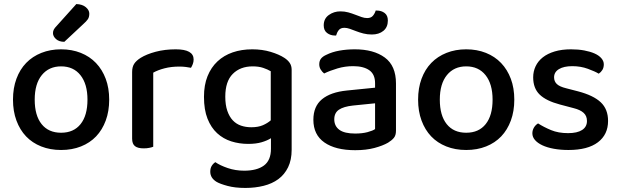

<svg xmlns="http://www.w3.org/2000/svg" viewBox="-20 -725 3057 946"><path d="M518 -234Q518 -177 501 -131Q484 -85 453.5 -53Q423 -21 379 -3.5Q335 14 281 14Q227 14 183 -3.5Q139 -21 108.5 -53Q78 -85 61 -131Q44 -177 44 -234Q44 -291 61 -337Q78 -383 109 -415Q140 -447 184 -464.5Q228 -482 281 -482Q334 -482 378 -464.5Q422 -447 453 -414.5Q484 -382 501 -336.5Q518 -291 518 -234ZM281 -398Q221 -398 186 -355Q151 -312 151 -234Q151 -156 185 -113.5Q219 -71 281 -71Q343 -71 377 -113.5Q411 -156 411 -234Q411 -311 376.5 -354.5Q342 -398 281 -398ZM356 -705Q386 -704 403 -689.5Q420 -675 420 -658Q420 -641 413 -630.5Q406 -620 389 -605L297 -519Q271 -519 256 -532.5Q241 -546 241 -562Q241 -572 245.5 -580Q250 -588 258 -596Z M735 -2Q728 1 715.5 3.5Q703 6 688 6Q659 6 645 -5Q631 -16 631 -42V-370Q631 -395 641 -410.5Q651 -426 673 -440Q702 -458 747 -470Q792 -482 846 -482Q934 -482 934 -432Q934 -420 930 -409.5Q926 -399 921 -391Q911 -393 896 -395Q881 -397 864 -397Q824 -397 791 -388.5Q758 -380 735 -367Z M1315 -44Q1296 -32 1268.5 -24Q1241 -16 1203 -16Q1159 -16 1119.5 -28.5Q1080 -41 1050 -68.5Q1020 -96 1002.5 -140Q985 -184 985 -248Q985 -306 1002.5 -349.5Q1020 -393 1051.5 -422.5Q1083 -452 1126.5 -467Q1170 -482 1223 -482Q1272 -482 1313.5 -469.5Q1355 -457 1381 -440Q1398 -429 1407.5 -415Q1417 -401 1417 -381V13Q1417 63 1399.5 99Q1382 135 1351.5 157.5Q1321 180 1279 190.5Q1237 201 1189 201Q1138 201 1101 191Q1064 181 1047 171Q1016 152 1016 121Q1016 104 1023 92.5Q1030 81 1041 74Q1064 90 1102 103Q1140 116 1183 116Q1246 116 1280.5 90.5Q1315 65 1315 8ZM1218 -98Q1252 -98 1275 -108Q1298 -118 1314 -132V-374Q1299 -383 1277 -390.5Q1255 -398 1225 -398Q1164 -398 1127 -361Q1090 -324 1090 -249Q1090 -208 1100 -179Q1110 -150 1127 -132Q1144 -114 1167.5 -106Q1191 -98 1218 -98Z M1730 -67Q1765 -67 1791 -74Q1817 -81 1828 -89V-216L1719 -205Q1673 -200 1650 -184.5Q1627 -169 1627 -137Q1627 -104 1652 -85.5Q1677 -67 1730 -67ZM1728 -482Q1821 -482 1876 -441.5Q1931 -401 1931 -314V-81Q1931 -58 1920.5 -45.5Q1910 -33 1892 -22Q1866 -7 1825 4Q1784 15 1730 15Q1633 15 1578.5 -23Q1524 -61 1524 -135Q1524 -201 1566.5 -236Q1609 -271 1689 -279L1828 -293V-315Q1828 -359 1799.5 -379Q1771 -399 1720 -399Q1680 -399 1643 -388Q1606 -377 1577 -363Q1567 -371 1560 -382.5Q1553 -394 1553 -408Q1553 -425 1561.5 -436Q1570 -447 1588 -455Q1616 -469 1652 -475.5Q1688 -482 1728 -482ZM1657 -669Q1678 -669 1696 -664Q1714 -659 1730.5 -652.5Q1747 -646 1761.5 -641Q1776 -636 1789 -636Q1808 -636 1817.5 -647.5Q1827 -659 1831 -673H1837Q1859 -673 1875 -661Q1891 -649 1891 -624Q1891 -591 1869 -573Q1847 -555 1812 -555Q1790 -555 1770.5 -560Q1751 -565 1734.5 -571.5Q1718 -578 1703.5 -583Q1689 -588 1677 -588Q1658 -588 1649 -576.5Q1640 -565 1636 -550H1630Q1608 -550 1591.5 -562.5Q1575 -575 1575 -600Q1575 -633 1600 -651Q1625 -669 1657 -669Z M2514 -234Q2514 -177 2497 -131Q2480 -85 2449.5 -53Q2419 -21 2375 -3.5Q2331 14 2277 14Q2223 14 2179 -3.5Q2135 -21 2104.5 -53Q2074 -85 2057 -131Q2040 -177 2040 -234Q2040 -291 2057 -337Q2074 -383 2105 -415Q2136 -447 2180 -464.5Q2224 -482 2277 -482Q2330 -482 2374 -464.5Q2418 -447 2449 -414.5Q2480 -382 2497 -336.5Q2514 -291 2514 -234ZM2277 -398Q2217 -398 2182 -355Q2147 -312 2147 -234Q2147 -156 2181 -113.5Q2215 -71 2277 -71Q2339 -71 2373 -113.5Q2407 -156 2407 -234Q2407 -311 2372.5 -354.5Q2338 -398 2277 -398Z M2976 -129Q2976 -62 2926 -24Q2876 14 2781 14Q2742 14 2709 8Q2676 2 2652.5 -9Q2629 -20 2616 -35Q2603 -50 2603 -68Q2603 -83 2610.5 -96Q2618 -109 2631 -117Q2659 -99 2695 -84Q2731 -69 2779 -69Q2824 -69 2848 -84.5Q2872 -100 2872 -129Q2872 -154 2855.5 -169Q2839 -184 2807 -192L2739 -210Q2671 -228 2639 -259Q2607 -290 2607 -344Q2607 -373 2619 -398.5Q2631 -424 2654.5 -442.5Q2678 -461 2713 -471.5Q2748 -482 2793 -482Q2829 -482 2858.5 -476.5Q2888 -471 2909.5 -461.5Q2931 -452 2943 -438Q2955 -424 2955 -408Q2955 -392 2948 -380.5Q2941 -369 2930 -362Q2912 -373 2876.5 -386Q2841 -399 2800 -399Q2758 -399 2734 -384.5Q2710 -370 2710 -344Q2710 -324 2723.5 -311Q2737 -298 2770 -290L2828 -275Q2904 -255 2940 -221Q2976 -187 2976 -129Z"/></svg>

Font: Baloo 2 Medium
Style: Regular
Weight: 500
Designer: Sarang Kulkarni and Ek Type
Foundry: Ek Type
Version: Version 1.640;hotconv 1.0.111;makeotfexe 2.5.65597; ttfautoh